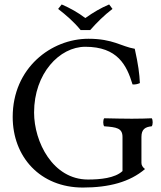

<svg xmlns="http://www.w3.org/2000/svg" viewBox="-20 -832 725 862"><path d="M377 -658C210 -658 37 -527 37 -307C37 -127 161 10 352 10C470 10 563 -15 631 -73C620 -82 615 -90 615 -101V-217C615 -252 632 -262 661 -265C667 -271 667 -295 661 -301C637 -300 612 -299 572 -299C539 -299 492 -300 448 -301C442 -295 442 -271 448 -265C503 -261 530 -257 530 -217V-64C496 -32 429 -26 375 -26C217 -26 133 -195 133 -327C133 -502 247 -622 363 -622C508 -622 549 -539 575 -453C586 -452 597 -454 608 -459C606 -501 601 -541 585 -613C525 -623 488 -658 377 -658ZM342 -697H385C415 -731 447 -763 485 -792L470 -812C432 -796 400 -777 363 -751C330 -776 296 -795 257 -812L241 -792C277 -764 312 -734 342 -697Z"/></svg>

Font: Libertinus Serif
Style: Regular
Weight: 400
Designer: Philipp H. Poll, Khaled Hosny
Foundry: Caleb Maclennan
Version: Version 7.050;RELEASE